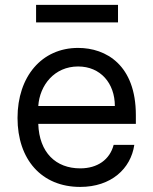

<svg xmlns="http://www.w3.org/2000/svg" viewBox="-20 -747 622 779"><path d="M305.4 11.4C431.1 11.4 510.7 -62.5 524.9 -159.1H441.1C425.4 -99.4 375.7 -63.9 305.4 -63.9C207 -63.9 139.2 -127.5 135.3 -244.3H531.2V-279.8C531.2 -483 410.5 -552.6 296.9 -552.6C149.1 -552.6 51.1 -436.1 51.1 -268.5C51.1 -100.9 147.7 11.4 305.4 11.4ZM126.4 -656.2H458.8V-727.3H126.4ZM135.3 -316.8C141 -401.6 201 -477.3 296.9 -477.3C387.8 -477.3 446 -409.1 446 -316.8Z"/></svg>

Font: Magic Ui Pro
Style: Regular
Weight: 400
Designer: Stefan Endress, Andreas Faust
Version: Version 1.000;FEAKit 1.0